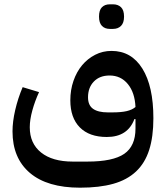

<svg xmlns="http://www.w3.org/2000/svg" viewBox="-20 -634 771 890"><path d="M351 236Q199 236 118.5 167.5Q38 99 38 -25Q38 -70 50.5 -124Q63 -178 85 -230L161 -207Q142 -166 130 -122.5Q118 -79 118 -44Q118 31 170.5 73Q223 115 317 115H385Q504 115 556 79Q608 43 608 -38V-82H603Q572 1 475 1Q394 1 350 -43.5Q306 -88 306 -169Q306 -217 320.5 -259Q335 -301 360.5 -331.5Q386 -362 421 -380Q456 -398 497 -398Q589 -398 640 -316Q691 -234 691 -86Q691 0 671.5 61Q652 122 610.5 161Q569 200 505 218Q441 236 351 236ZM500 -113Q542 -113 567.5 -119Q593 -125 608 -138Q605 -205 572.5 -244.5Q540 -284 488 -284Q442 -284 415 -256Q388 -228 388 -183Q388 -146 411.5 -129.5Q435 -113 480 -113ZM489 -500Q466 -500 452.5 -514Q439 -528 439 -557Q439 -587 452.5 -600.5Q466 -614 489 -614H504Q527 -614 541 -600.5Q555 -587 555 -557Q555 -528 541 -514Q527 -500 504 -500Z"/></svg>

Font: IBM Plex Arabic Medium
Style: Regular
Weight: 500
Designer: Mike Abbink, Paul van der Laan, Pieter van Rosmalen, Wael Morcos, Khajak Apelian
Foundry: Bold Monday
Version: Version 1.0